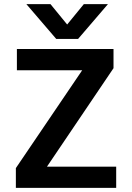

<svg xmlns="http://www.w3.org/2000/svg" viewBox="-20 -912 641 932"><path d="M359 -723H253L108 -892H225L306 -793L387 -892H504ZM544 0H57V-96L379 -571H62V-674H531V-581L208 -103H544Z"/></svg>

Font: Hind Jalandhar SemiBold
Style: Regular
Weight: 600
Designer: Namrata Goyal
Foundry: Indian Type Foundry
Version: Version 0.702;PS 1.0;hotconv 1.0.81;makeotf.lib2.5.63406